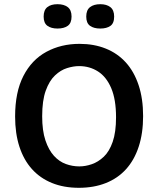

<svg xmlns="http://www.w3.org/2000/svg" viewBox="-20 -882 754 915"><path d="M356 13Q284 13 227.5 -10Q171 -33 132 -76.5Q93 -120 72.5 -183Q52 -246 52 -327Q52 -443 91.5 -520Q131 -597 201 -635Q271 -673 359 -673Q428 -673 484 -650.5Q540 -628 579.5 -584.5Q619 -541 640.5 -476.5Q662 -412 662 -329Q662 -247 641 -183Q620 -119 580.5 -75.5Q541 -32 484 -9.5Q427 13 356 13ZM358 -89Q387 -89 417.5 -99.5Q448 -110 474.5 -135Q501 -160 517 -206Q533 -252 533 -323Q533 -408 510 -462Q487 -516 447 -541.5Q407 -567 357 -567Q330 -567 299.5 -557.5Q269 -548 242 -522.5Q215 -497 198 -450Q181 -403 181 -328Q181 -259 196.5 -213Q212 -167 237 -139.5Q262 -112 293.5 -100.5Q325 -89 358 -89ZM458 -746Q427 -746 409 -759Q391 -772 391 -803Q391 -834 409 -848Q427 -862 458 -862Q488 -862 506 -848Q524 -834 524 -803Q524 -771 506 -758.5Q488 -746 458 -746ZM254 -746Q224 -746 206 -759Q188 -772 188 -803Q188 -834 205.5 -848Q223 -862 254 -862Q285 -862 303 -848Q321 -834 321 -803Q321 -772 303 -759Q285 -746 254 -746Z"/></svg>

Font: Bricolage Grotesque 48pt Condensed ExtraBold SemiBold
Style: Regular
Weight: 600
Version: Version 1.000;gftools[0.9.30]